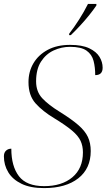

<svg xmlns="http://www.w3.org/2000/svg" viewBox="-24 -954 546 984"><path d="M202 10Q132 10 86.5 -12Q41 -34 18.5 -71Q-4 -108 -4 -153Q-4 -172 7 -182Q18 -192 34 -192Q34 -102 73 -51Q112 0 202 0Q293 0 347 -45.5Q401 -91 401 -173Q401 -206 389 -232Q377 -258 345 -285Q313 -312 254 -348Q194 -384 158 -424.5Q122 -465 122 -533Q122 -587 147.5 -630Q173 -673 220.5 -698.5Q268 -724 335 -724Q397 -724 433.5 -706.5Q470 -689 486 -662.5Q502 -636 502 -607Q502 -569 464 -569Q464 -609 455.5 -642Q447 -675 419.5 -694.5Q392 -714 335 -714Q291 -714 251 -695.5Q211 -677 186 -638Q161 -599 161 -537Q161 -484 193 -450Q225 -416 282 -381Q343 -343 377.5 -313Q412 -283 426.5 -252Q441 -221 441 -180Q441 -90 377 -40Q313 10 202 10ZM331 -782Q356 -814 381.5 -854Q407 -894 427 -934H470V-926Q456 -905 434 -877.5Q412 -850 386.5 -822.5Q361 -795 339 -774H330Z"/></svg>

Font: Noto Serif Display ExtraLight
Style: Italic
Weight: 200
Italic angle: -12°
Designer: Monotype Design Team
Foundry: Monotype Imaging Inc.
Version: Version 2.009